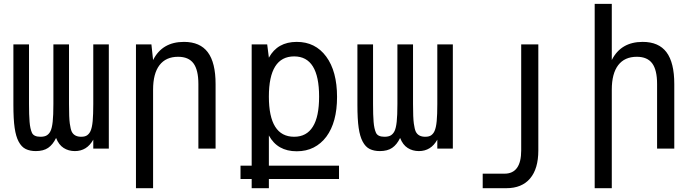

<svg xmlns="http://www.w3.org/2000/svg" viewBox="-20 -780 3652 1008"><path d="M168 13.2Q137.7 13.2 115.2 2.4Q92.8 -8.3 77.6 -37.1Q63.5 -63.5 56.9 -108.6Q50.3 -153.8 50.3 -230V-546.9H132.3V-233.9Q132.3 -175.8 135.3 -140.1Q138.2 -104 147.7 -83Q157.2 -62 192.4 -62Q214.4 -62 226.3 -69.8Q238.3 -77.6 245.1 -91.8Q252.9 -107.4 256.6 -140.6Q260.3 -173.8 260.3 -233.9V-546.9H342.3V-233.9Q342.3 -161.1 346.4 -131.6Q350.6 -102.1 356.4 -89.4Q369.6 -62 406.2 -62Q427.2 -62 438.2 -70.3Q449.2 -78.6 455.1 -91.8Q463.4 -109.9 466.6 -144.5Q469.7 -179.2 469.7 -233.9V-546.9H551.3V0H469.7V-46.9Q436.5 13.2 373 13.2Q339.8 13.2 314.2 -3.2Q288.6 -19.5 274.4 -55.7Q257.3 -20.5 232.7 -3.7Q208 13.2 168 13.2Z M693.8 -546.9H774.9L783.7 -464.8Q831.5 -560.1 945.8 -560.1Q1030.3 -560.1 1071 -505.6Q1111.8 -451.2 1111.8 -338.9V0H1021.5V-338.9Q1021.5 -412.6 995.8 -447.3Q970.2 -481.9 915 -481.9Q851.1 -481.9 817.4 -438Q783.7 -394 783.7 -309.1V208H693.8Z M1301.3 159.7H1242.7V89.8H1301.3V-546.9H1382.8L1391.6 -477.1Q1436.5 -560.1 1538.1 -560.1Q1635.7 -560.1 1692.6 -482.9Q1749.5 -405.8 1749.5 -271Q1749.5 -138.2 1693.4 -62.5Q1665.5 -25.4 1626.7 -5.6Q1587.9 14.2 1537.6 14.2Q1436.5 14.2 1391.6 -68.8V89.8H1759.8V159.7H1391.6V208H1301.3ZM1524.4 -62Q1589.8 -62 1622.6 -115.2Q1655.3 -167 1655.3 -272.9Q1655.3 -483.9 1524.4 -483.9Q1391.6 -483.9 1391.6 -272.9Q1391.6 -62 1524.4 -62Z M1974.1 13.2Q1943.8 13.2 1921.4 2.4Q1898.9 -8.3 1883.8 -37.1Q1869.6 -63.5 1863 -108.6Q1856.4 -153.8 1856.4 -230V-546.9H1938.5V-233.9Q1938.5 -175.8 1941.4 -140.1Q1944.3 -104 1953.9 -83Q1963.4 -62 1998.5 -62Q2020.5 -62 2032.5 -69.8Q2044.4 -77.6 2051.3 -91.8Q2059.1 -107.4 2062.7 -140.6Q2066.4 -173.8 2066.4 -233.9V-546.9H2148.4V-233.9Q2148.4 -161.1 2152.6 -131.6Q2156.7 -102.1 2162.6 -89.4Q2175.8 -62 2212.4 -62Q2233.4 -62 2244.4 -70.3Q2255.4 -78.6 2261.2 -91.8Q2269.5 -109.9 2272.7 -144.5Q2275.9 -179.2 2275.9 -233.9V-546.9H2357.4V0H2275.9V-46.9Q2242.7 13.2 2179.2 13.2Q2146 13.2 2120.4 -3.2Q2094.7 -19.5 2080.6 -55.7Q2063.5 -20.5 2038.8 -3.7Q2014.2 13.2 1974.1 13.2Z M2514.2 131.8H2628.4Q2716.3 131.8 2716.3 9.8V-546.9H2806.2V9.8Q2806.2 106 2762.9 157Q2719.7 208 2638.2 208H2514.2Z M3102.1 -759.8H3191.9V-464.8Q3239.7 -560.1 3354 -560.1Q3438.5 -560.1 3479.2 -505.6Q3520 -451.2 3520 -338.9V0H3429.7V-338.9Q3429.7 -412.6 3404.1 -447.3Q3378.4 -481.9 3323.2 -481.9Q3259.3 -481.9 3225.6 -438Q3191.9 -394 3191.9 -309.1V208H3102.1Z"/></svg>

Font: Vazir Code Hack
Style: Code-Hack
Weight: 400
Foundry: DejaVu fonts team - Redesigned by Saber Rastikerdar
Version: Version 1.1.2